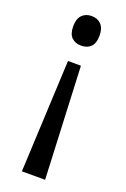

<svg xmlns="http://www.w3.org/2000/svg" viewBox="-142 -593 540 823"><g transform="rotate(20 127.5 -182.0)"><path d="M127 -411Q100 -411 83.5 -427Q67 -443 67 -478Q67 -512 83.5 -529Q100 -546 127 -546Q154 -546 170.5 -529Q187 -512 187 -478Q187 -443 170.5 -427Q154 -411 127 -411ZM156 -330 179 182H73L97 -330Z"/></g></svg>

Font: Noto Sans Display
Style: Regular
Weight: 400
Designer: Monotype Design team
Foundry: Monotype Imaging Inc.
Version: Version 1.000